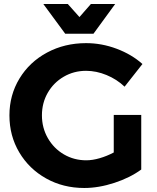

<svg xmlns="http://www.w3.org/2000/svg" viewBox="-20 -926 785 957"><path d="M547 -353H684V-81Q628 -40 550 -14.5Q472 11 400 11Q295 11 210 -36.5Q125 -84 76 -166.5Q27 -249 27 -351Q27 -452 77 -534.5Q127 -617 214.5 -664Q302 -711 409 -711Q487 -711 561.5 -683Q636 -655 690 -607L601 -494Q562 -531 511 -552Q460 -573 409 -573Q348 -573 297.5 -543.5Q247 -514 218 -463.5Q189 -413 189 -351Q189 -289 218.5 -237.5Q248 -186 298.5 -156.5Q349 -127 410 -127Q441 -127 477 -137.5Q513 -148 547 -166ZM433 -906H554L446 -758H305L196 -906H318L376 -841Z"/></svg>

Font: Montserrat arm2 SemiBold
Style: Regular
Weight: 600
Designer: Julieta Ulanovsky
Foundry: Julieta Ulanovsky
Version: Version 6.000